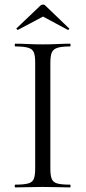

<svg xmlns="http://www.w3.org/2000/svg" viewBox="-20 -815 372 835"><path d="M199 -81Q199 -52 205 -37Q211 -22 229.5 -17Q248 -12 284 -12Q287 -12 287 -6Q287 0 284 0Q260 0 230.5 -1Q201 -2 165 -2Q132 -2 101.5 -1Q71 0 47 0Q44 0 44 -6Q44 -12 47 -12Q83 -12 102 -17Q121 -22 127 -37Q133 -52 133 -81V-544Q133 -573 127 -587.5Q121 -602 102 -607.5Q83 -613 47 -613Q44 -613 44 -619Q44 -625 47 -625Q71 -625 101.5 -623.5Q132 -622 165 -622Q201 -622 231 -623.5Q261 -625 284 -625Q287 -625 287 -619Q287 -613 284 -613Q248 -613 229.5 -607Q211 -601 205 -586Q199 -571 199 -542ZM52 -692 155 -790Q160 -795 167 -795Q174 -795 178 -790L280 -692Q283 -691 280 -687.5Q277 -684 275 -685L167 -743L58 -685Q57 -684 53.5 -687.5Q50 -691 52 -692Z"/></svg>

Font: Cormorant Garamond Light
Style: Regular
Weight: 400
Version: Version 4.001